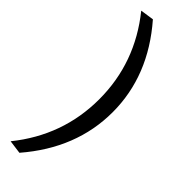

<svg xmlns="http://www.w3.org/2000/svg" viewBox="-295 -750 896 896"><g transform="rotate(45 153.0 -302.5)"><path d="M88 138 21 129Q175 -62 175 -302Q175 -542 21 -733L88 -743Q262 -543 262 -303.5Q262 -64 88 138Z"/></g></svg>

Font: Rosario
Style: Regular
Weight: 400
Designer: Hector Gatti
Foundry: Omnibus-Type
Version: Version 1.002